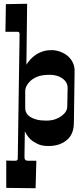

<svg xmlns="http://www.w3.org/2000/svg" viewBox="-20 -770 446 1019"><path d="M84 -588.9Q84 -601.1 74.2 -601.1H8.8L11.2 -748L124 -750L120.1 -426.8Q157.2 -485.4 218.8 -500.5Q232.4 -503.9 255.4 -503.9Q278.3 -503.9 302.2 -494.6Q326.2 -485.4 342.8 -469.7Q376 -438.5 376 -394L372.1 -117.2Q372.1 -32.7 295.9 -4.4Q270.5 4.9 236.3 4.9Q202.1 4.9 179 -6.3Q155.8 -17.6 141.1 -31.2Q125 -46.9 111.8 -73.2L110.4 25.4L109.9 64.9Q109.9 83 127 83H172.9L168.9 229L13.2 227.1V82Q25.4 82.5 34.4 82.8Q43.5 83 51.8 83H62Q74.2 83 74.2 71.8ZM336.9 -204.1 338.9 -303.2Q338.9 -334 311.5 -353.5Q284.7 -373 243.9 -373Q203.1 -373 179.2 -363.3Q155.3 -353.5 140.6 -339.8Q113.8 -314 113.8 -284.2V-196.8Q113.8 -152.3 173.3 -135.7Q195.3 -129.9 223.6 -129.9Q252 -129.9 272 -136.7Q292 -143.6 306.6 -154.3Q336.9 -177.2 336.9 -204.1Z"/></svg>

Font: Smokum
Style: Regular
Weight: 400
Designer: Astigmatic (AOETI)
Foundry: Astigmatic (AOETI)
Version: Version 1.001